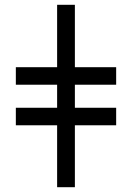

<svg xmlns="http://www.w3.org/2000/svg" viewBox="-20 -780 550 800"><path d="M218 0H292V-258H464V-331H292V-427H464V-500H292V-760H218V-500H46V-427H218V-331H46V-258H218Z"/></svg>

Font: Noto Serif SemiCondensed Medium
Style: Regular
Weight: 500
Width: 4
Designer: Monotype Design Team
Foundry: Monotype Imaging Inc.
Version: Version 2.014